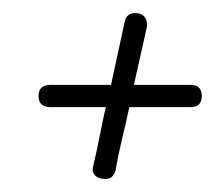

<svg xmlns="http://www.w3.org/2000/svg" viewBox="-20 -426 329 294"><path d="M171 -393Q174 -406 187 -406Q196 -406 200.5 -401Q205 -396 205 -390Q205 -389 205 -388Q205 -387 205 -385L185 -296H272Q289 -296 289 -279Q289 -262 272 -262H178Q173 -238 167 -213.5Q161 -189 157 -165Q153 -152 142 -152Q132 -152 127 -156Q122 -160 122 -166Q122 -171 123 -173Q128 -194 132.5 -217Q137 -240 142 -262H57Q39 -262 39 -279Q39 -296 57 -296H150Z"/></svg>

Font: Gruenewald VA
Style: Regular
Weight: 400
Designer: Peter Wiegel
Foundry: Peter Wiegel, nach dem Schriftentwurf von Dr. H. Gr¸newald
Version: Version 0.007